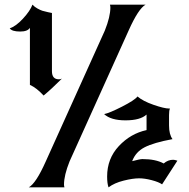

<svg xmlns="http://www.w3.org/2000/svg" viewBox="-20 -808 815 828"><path d="M177 -111 432 -676Q456 -736 456 -776Q456 -782 454 -788H608Q577 -771 535 -677L280 -112Q256 -52 256 -12Q256 -6 258 0H104Q135 -17 177 -111ZM448 0Q442 -17 442 -47Q442 -124 492.5 -178Q543 -232 612 -247V-314Q585 -289 521 -289Q458 -289 429 -316Q451 -320 506 -348Q561 -376 573 -392Q596 -372 642 -356Q688 -340 709 -340H713Q709 -332 709 -312V-267Q709 -228 724 -208Q643 -193 604 -173Q565 -153 550 -113Q584 -122 594 -122Q651 -122 686 -103Q704 -119 727 -119Q733 -119 745 -115L679 -13Q665 -23 634.5 -31Q604 -39 580 -39Q553 -39 513 -29Q473 -19 448 0ZM204 -501Q204 -466 234 -466Q241 -466 247 -469Q202 -424 168 -396Q138 -429 109 -442V-688Q99 -672 67 -672Q31 -672 22 -686Q48 -694 79 -727.5Q110 -761 120 -788Q129 -778 142 -771Q155 -764 163 -761.5Q171 -759 187 -755.5Q203 -752 204 -752Z"/></svg>

Font: NewRocker
Style: Regular
Weight: 400
Designer: Pablo Impallari, Brenda Gallo, Rodrigo Fuenzalida
Foundry: Pablo Impallari, Brenda Gallo, Rodrigo Fuenzalida
Version: Version 1.000